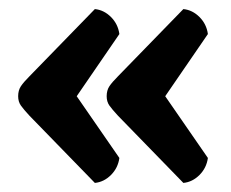

<svg xmlns="http://www.w3.org/2000/svg" viewBox="-20 -479 508 423"><path d="M189 -76 45 -224Q32 -238 26 -246.5Q20 -255 20 -267Q20 -280 26 -289Q32 -298 45 -311L189 -459Q209 -457 224.5 -441.5Q240 -426 243 -404L149 -267L243 -131Q240 -109 224.5 -93.5Q209 -78 189 -76ZM384 -76 240 -224Q227 -238 221 -246.5Q215 -255 215 -267Q215 -280 221 -289Q227 -298 240 -311L384 -459Q404 -457 419.5 -441.5Q435 -426 438 -404L344 -267L438 -131Q435 -109 419.5 -93.5Q404 -78 384 -76Z"/></svg>

Font: Petrona Black
Style: Regular
Weight: 900
Designer: Ringo R. Seeber
Foundry: Ringo R. Seeber
Version: Version 2.001; ttfautohint (v1.8.3)